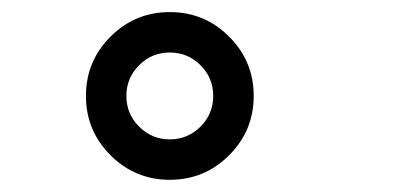

<svg xmlns="http://www.w3.org/2000/svg" viewBox="-20 -610 640 313"><path d="M160.2 -356.9Q200.2 -316.9 256.8 -316.9Q313.5 -316.9 353.5 -356.9Q393.6 -397 393.6 -453.6Q393.6 -510.3 353.5 -550.3Q313.5 -590.3 256.8 -590.3Q200.2 -590.3 160.2 -550.3Q120.1 -510.3 120.1 -453.6Q120.1 -397 160.2 -356.9ZM206.8 -503.7Q227.5 -524.4 256.8 -524.4Q286.1 -524.4 306.9 -503.7Q327.6 -482.9 327.6 -453.6Q327.6 -424.3 306.9 -403.6Q286.1 -382.8 256.8 -382.8Q227.5 -382.8 206.8 -403.6Q186 -424.3 186 -453.6Q186 -482.9 206.8 -503.7Z"/></svg>

Font: Courier Prime Code
Style: Regular
Weight: 400
Designer: Alan Dague-Greene
Foundry: Quote-Unquote Apps
Version: Version 3.18